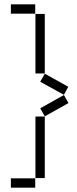

<svg xmlns="http://www.w3.org/2000/svg" viewBox="-20 -820 355 883"><path d="M30 -757H142V-800H30ZM143 -482H186V-756H143ZM165 -444 274 -384 294 -421 186 -481ZM165 -322 186 -285 295 -346 274 -383ZM143 -1H186V-284H143ZM30 43H142V0H30Z"/></svg>

Font: Anthony
Style: Regular
Weight: 400
Designer: Sun Young Oh
Foundry: Velvetyne Type Foundry
Version: Version 1.000;hotconv 1.0.109;makeotfexe 2.5.65596